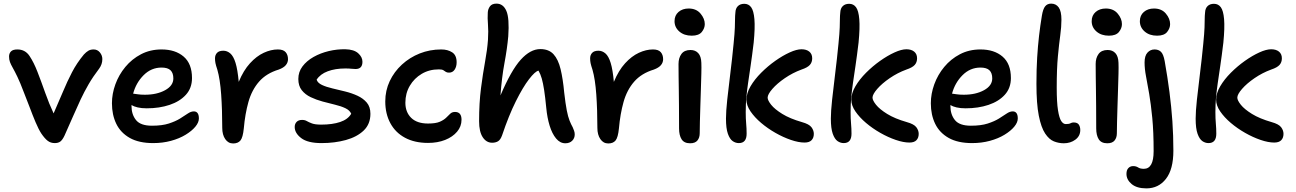

<svg xmlns="http://www.w3.org/2000/svg" viewBox="-20 -780 7154 1060"><path d="M282 10Q260 10 243.5 -2.5Q227 -15 208 -43Q193 -66 176.5 -105Q160 -144 143.5 -188.5Q127 -233 111 -272Q91 -325 76 -356Q61 -387 50.5 -405.5Q40 -424 35 -437.5Q30 -451 30 -468Q30 -485 40.5 -496Q51 -507 76 -507Q119 -507 143 -471Q167 -435 187 -383Q208 -329 229.5 -268Q251 -207 276 -154Q304 -217 327.5 -273.5Q351 -330 377.5 -381Q404 -432 443 -479Q456 -493 468 -500Q480 -507 497 -507Q518 -507 531.5 -490.5Q545 -474 545 -454Q545 -439 540.5 -426Q536 -413 528 -402Q493 -356 469 -314.5Q445 -273 425 -230.5Q405 -188 384 -139.5Q363 -91 336 -31Q325 -8 313.5 1Q302 10 282 10Z M826 10Q747 10 696.5 -18.5Q646 -47 622 -96.5Q598 -146 598 -210Q598 -262 617 -314.5Q636 -367 672 -410.5Q708 -454 758.5 -480.5Q809 -507 872 -507Q948 -507 994 -467.5Q1040 -428 1040 -349Q1040 -294 1006.5 -257Q973 -220 916.5 -201Q860 -182 790 -182Q761 -182 740 -187Q719 -192 706 -200V-195Q706 -148 731 -117Q756 -86 819 -86Q875 -86 912 -98Q949 -110 974 -125.5Q999 -141 1016.5 -153Q1034 -165 1050 -165Q1078 -165 1078 -126Q1078 -104 1058.5 -80.5Q1039 -57 1004.5 -36Q970 -15 924 -2.5Q878 10 826 10ZM872 -407Q815 -407 773 -365Q731 -323 715 -263Q725 -262 740.5 -259.5Q756 -257 780 -257Q846 -257 891.5 -282Q937 -307 937 -347Q937 -377 921.5 -392Q906 -407 872 -407Z M1267 12Q1240 12 1223.5 -12Q1207 -36 1207 -74Q1207 -174 1201 -258.5Q1195 -343 1180 -395Q1172 -419 1169.5 -431.5Q1167 -444 1167 -458Q1167 -476 1178 -488Q1189 -500 1213 -500Q1234 -500 1251.5 -485Q1269 -470 1280.5 -432.5Q1292 -395 1298 -328Q1324 -391 1360 -430.5Q1396 -470 1436 -488.5Q1476 -507 1514 -507Q1544 -507 1557 -492Q1570 -477 1570 -453Q1570 -435 1558 -420.5Q1546 -406 1519 -396Q1450 -375 1410 -329Q1370 -283 1351.5 -217Q1333 -151 1326 -71Q1321 -21 1307.5 -4.5Q1294 12 1267 12Z M1755 10Q1679 10 1643 -17.5Q1607 -45 1607 -79Q1607 -96 1617.5 -107Q1628 -118 1648 -118Q1663 -118 1674 -111.5Q1685 -105 1702.5 -98.5Q1720 -92 1753 -92Q1815 -92 1858 -106.5Q1901 -121 1919 -152Q1911 -171 1887 -182.5Q1863 -194 1829.5 -202Q1796 -210 1761 -219.5Q1726 -229 1695.5 -243.5Q1665 -258 1646 -282Q1627 -306 1627 -344Q1627 -383 1650 -413.5Q1673 -444 1711 -465.5Q1749 -487 1795 -498Q1841 -509 1887 -508Q1934 -507 1957.5 -486Q1981 -465 1981 -439Q1981 -399 1943 -399Q1930 -399 1919 -400.5Q1908 -402 1886 -402Q1831 -402 1789.5 -386.5Q1748 -371 1728 -340Q1734 -322 1757.5 -311Q1781 -300 1815 -292Q1849 -284 1885.5 -275Q1922 -266 1953.5 -251.5Q1985 -237 2005 -213.5Q2025 -190 2025 -152Q2025 -95 1988 -59.5Q1951 -24 1889.5 -7Q1828 10 1755 10Z M2343 9Q2269 9 2216 -19.5Q2163 -48 2135 -100Q2107 -152 2107 -220Q2107 -280 2131.5 -332Q2156 -384 2199 -423.5Q2242 -463 2297.5 -485Q2353 -507 2416 -507Q2452 -507 2476.5 -491Q2501 -475 2501 -436Q2501 -412 2490 -395.5Q2479 -379 2459 -379Q2447 -379 2441 -383.5Q2435 -388 2427.5 -392.5Q2420 -397 2403 -397Q2350 -397 2308.5 -372.5Q2267 -348 2242.5 -306.5Q2218 -265 2218 -213Q2218 -161 2250 -129.5Q2282 -98 2343 -98Q2386 -98 2408.5 -108Q2431 -118 2443.5 -130.5Q2456 -143 2466 -152.5Q2476 -162 2492 -162Q2528 -162 2528 -119Q2528 -82 2503.5 -53Q2479 -24 2437.5 -7.5Q2396 9 2343 9Z M2697 8Q2665 8 2645 -22.5Q2625 -53 2625 -111Q2625 -212 2635.5 -293Q2646 -374 2658 -439.5Q2670 -505 2674 -560Q2677 -610 2674 -645Q2671 -680 2673 -711Q2674 -730 2685 -745Q2696 -760 2721 -760Q2758 -760 2775.5 -720Q2793 -680 2786 -579Q2780 -512 2765 -431.5Q2750 -351 2743 -253Q2802 -392 2855 -450.5Q2908 -509 2963 -509Q3010 -509 3036 -480.5Q3062 -452 3075 -398Q3088 -344 3095 -268Q3102 -207 3109 -171Q3116 -135 3124.5 -114Q3133 -93 3142 -77Q3146 -68 3149.5 -58Q3153 -48 3153 -38Q3153 -17 3139 -3Q3125 11 3101 11Q3072 11 3050 -15.5Q3028 -42 3014.5 -86Q3001 -130 2996 -183Q2990 -245 2984 -283.5Q2978 -322 2971 -346.5Q2964 -371 2953 -390Q2934 -386 2900.5 -342.5Q2867 -299 2828 -221Q2789 -143 2752 -33Q2743 -8 2729.5 0Q2716 8 2697 8Z M3338 12Q3311 12 3294.5 -12Q3278 -36 3278 -74Q3278 -174 3272 -258.5Q3266 -343 3251 -395Q3243 -419 3240.5 -431.5Q3238 -444 3238 -458Q3238 -476 3249 -488Q3260 -500 3284 -500Q3305 -500 3322.5 -485Q3340 -470 3351.5 -432.5Q3363 -395 3369 -328Q3395 -391 3431 -430.5Q3467 -470 3507 -488.5Q3547 -507 3585 -507Q3615 -507 3628 -492Q3641 -477 3641 -453Q3641 -435 3629 -420.5Q3617 -406 3590 -396Q3521 -375 3481 -329Q3441 -283 3422.5 -217Q3404 -151 3397 -71Q3392 -21 3378.5 -4.5Q3365 12 3338 12Z M3790 11Q3757 11 3743 -11Q3729 -33 3729 -71Q3729 -145 3728.5 -196.5Q3728 -248 3727.5 -285.5Q3727 -323 3726.5 -356Q3726 -389 3726 -427Q3726 -460 3742 -482Q3758 -504 3792 -504Q3819 -504 3835 -486.5Q3851 -469 3852 -433Q3853 -411 3852 -372.5Q3851 -334 3849.5 -287.5Q3848 -241 3846.5 -194Q3845 -147 3844 -107Q3843 -67 3843 -44Q3843 -20 3830.5 -4.5Q3818 11 3790 11ZM3799 -583Q3757 -583 3730.5 -606Q3704 -629 3704 -663Q3704 -695 3726 -714Q3748 -733 3782 -733Q3824 -733 3847.5 -705Q3871 -677 3871 -647Q3871 -624 3854.5 -603.5Q3838 -583 3799 -583Z M4059 10Q4041 10 4025 -1Q4009 -12 3998.5 -41.5Q3988 -71 3988 -125Q3988 -165 3995 -230Q4002 -295 4012 -375Q4022 -455 4030 -538Q4036 -598 4037 -628.5Q4038 -659 4038 -675.5Q4038 -692 4040 -711Q4041 -734 4054 -746.5Q4067 -759 4089 -759Q4113 -759 4127 -740Q4141 -721 4145 -674Q4149 -627 4141 -545Q4132 -470 4124 -416.5Q4116 -363 4110 -321.5Q4104 -280 4100.5 -242Q4097 -204 4097 -161Q4097 -125 4099.5 -97.5Q4102 -70 4102 -42Q4102 10 4059 10ZM4422 7Q4389 7 4346.5 -7.5Q4304 -22 4261 -46.5Q4218 -71 4182 -101.5Q4146 -132 4123.5 -165Q4101 -198 4101 -229Q4101 -265 4123.5 -303.5Q4146 -342 4182.5 -378.5Q4219 -415 4260 -444Q4301 -473 4339.5 -490.5Q4378 -508 4405 -508Q4432 -508 4448 -495Q4464 -482 4464 -458Q4464 -436 4451 -421.5Q4438 -407 4405 -396Q4356 -378 4313 -348.5Q4270 -319 4244 -289Q4218 -259 4218 -241Q4218 -226 4237.5 -201.5Q4257 -177 4299 -151Q4341 -125 4407 -106Q4447 -95 4460 -77.5Q4473 -60 4473 -41Q4473 -19 4460.5 -6Q4448 7 4422 7Z M4638 10Q4620 10 4604 -1Q4588 -12 4577.5 -41.5Q4567 -71 4567 -125Q4567 -165 4574 -230Q4581 -295 4591 -375Q4601 -455 4609 -538Q4615 -598 4616 -628.5Q4617 -659 4617 -675.5Q4617 -692 4619 -711Q4620 -734 4633 -746.5Q4646 -759 4668 -759Q4692 -759 4706 -740Q4720 -721 4724 -674Q4728 -627 4720 -545Q4711 -470 4703 -416.5Q4695 -363 4689 -321.5Q4683 -280 4679.5 -242Q4676 -204 4676 -161Q4676 -125 4678.5 -97.5Q4681 -70 4681 -42Q4681 10 4638 10ZM5001 7Q4968 7 4925.5 -7.5Q4883 -22 4840 -46.5Q4797 -71 4761 -101.5Q4725 -132 4702.5 -165Q4680 -198 4680 -229Q4680 -265 4702.5 -303.5Q4725 -342 4761.5 -378.5Q4798 -415 4839 -444Q4880 -473 4918.5 -490.5Q4957 -508 4984 -508Q5011 -508 5027 -495Q5043 -482 5043 -458Q5043 -436 5030 -421.5Q5017 -407 4984 -396Q4935 -378 4892 -348.5Q4849 -319 4823 -289Q4797 -259 4797 -241Q4797 -226 4816.5 -201.5Q4836 -177 4878 -151Q4920 -125 4986 -106Q5026 -95 5039 -77.5Q5052 -60 5052 -41Q5052 -19 5039.5 -6Q5027 7 5001 7Z M5347 10Q5268 10 5217.5 -18.5Q5167 -47 5143 -96.5Q5119 -146 5119 -210Q5119 -262 5138 -314.5Q5157 -367 5193 -410.5Q5229 -454 5279.5 -480.5Q5330 -507 5393 -507Q5469 -507 5515 -467.5Q5561 -428 5561 -349Q5561 -294 5527.5 -257Q5494 -220 5437.5 -201Q5381 -182 5311 -182Q5282 -182 5261 -187Q5240 -192 5227 -200V-195Q5227 -148 5252 -117Q5277 -86 5340 -86Q5396 -86 5433 -98Q5470 -110 5495 -125.5Q5520 -141 5537.5 -153Q5555 -165 5571 -165Q5599 -165 5599 -126Q5599 -104 5579.5 -80.5Q5560 -57 5525.5 -36Q5491 -15 5445 -2.5Q5399 10 5347 10ZM5393 -407Q5336 -407 5294 -365Q5252 -323 5236 -263Q5246 -262 5261.5 -259.5Q5277 -257 5301 -257Q5367 -257 5412.5 -282Q5458 -307 5458 -347Q5458 -377 5442.5 -392Q5427 -407 5393 -407Z M5853 11Q5825 11 5798.5 0.5Q5772 -10 5750 -43Q5728 -76 5715 -141.5Q5702 -207 5702 -317Q5702 -398 5706 -462.5Q5710 -527 5716.5 -583Q5723 -639 5732 -693Q5738 -730 5750 -745Q5762 -760 5783 -760Q5810 -760 5825 -739Q5840 -718 5840 -671Q5840 -632 5833.5 -585Q5827 -538 5820.5 -469.5Q5814 -401 5814 -297Q5814 -215 5821 -171.5Q5828 -128 5839 -111.5Q5850 -95 5864 -95Q5882 -95 5890 -99.5Q5898 -104 5907 -104Q5928 -104 5936 -92Q5944 -80 5944 -62Q5944 -29 5917 -9Q5890 11 5853 11Z M6093 11Q6060 11 6046 -11Q6032 -33 6032 -71Q6032 -145 6031.5 -196.5Q6031 -248 6030.5 -285.5Q6030 -323 6029.5 -356Q6029 -389 6029 -427Q6029 -460 6045 -482Q6061 -504 6095 -504Q6122 -504 6138 -486.5Q6154 -469 6155 -433Q6156 -411 6155 -372.5Q6154 -334 6152.5 -287.5Q6151 -241 6149.5 -194Q6148 -147 6147 -107Q6146 -67 6146 -44Q6146 -20 6133.5 -4.5Q6121 11 6093 11ZM6102 -583Q6060 -583 6033.5 -606Q6007 -629 6007 -663Q6007 -695 6029 -714Q6051 -733 6085 -733Q6127 -733 6150.5 -705Q6174 -677 6174 -647Q6174 -624 6157.5 -603.5Q6141 -583 6102 -583Z M6309 260Q6256 260 6227.5 236Q6199 212 6199 180Q6199 159 6209.5 148Q6220 137 6236 137Q6252 137 6263.5 144.5Q6275 152 6295 152Q6349 152 6349 55Q6349 -52 6341.5 -129Q6334 -206 6324.5 -261.5Q6315 -317 6307 -358.5Q6299 -400 6299 -435Q6299 -472 6315 -489.5Q6331 -507 6354 -507Q6376 -507 6389.5 -494Q6403 -481 6410 -443Q6426 -353 6436.5 -271.5Q6447 -190 6452.5 -111Q6458 -32 6458 52Q6458 155 6417 207.5Q6376 260 6309 260ZM6368 -583Q6326 -583 6299.5 -606Q6273 -629 6273 -663Q6273 -695 6295 -714Q6317 -733 6351 -733Q6393 -733 6416.5 -705Q6440 -677 6440 -647Q6440 -624 6423.5 -603.5Q6407 -583 6368 -583Z M6652 10Q6634 10 6618 -1Q6602 -12 6591.5 -41.5Q6581 -71 6581 -125Q6581 -165 6588 -230Q6595 -295 6605 -375Q6615 -455 6623 -538Q6629 -598 6630 -628.5Q6631 -659 6631 -675.5Q6631 -692 6633 -711Q6634 -734 6647 -746.5Q6660 -759 6682 -759Q6706 -759 6720 -740Q6734 -721 6738 -674Q6742 -627 6734 -545Q6725 -470 6717 -416.5Q6709 -363 6703 -321.5Q6697 -280 6693.5 -242Q6690 -204 6690 -161Q6690 -125 6692.5 -97.5Q6695 -70 6695 -42Q6695 10 6652 10ZM7015 7Q6982 7 6939.5 -7.5Q6897 -22 6854 -46.5Q6811 -71 6775 -101.5Q6739 -132 6716.5 -165Q6694 -198 6694 -229Q6694 -265 6716.5 -303.5Q6739 -342 6775.5 -378.5Q6812 -415 6853 -444Q6894 -473 6932.5 -490.5Q6971 -508 6998 -508Q7025 -508 7041 -495Q7057 -482 7057 -458Q7057 -436 7044 -421.5Q7031 -407 6998 -396Q6949 -378 6906 -348.5Q6863 -319 6837 -289Q6811 -259 6811 -241Q6811 -226 6830.5 -201.5Q6850 -177 6892 -151Q6934 -125 7000 -106Q7040 -95 7053 -77.5Q7066 -60 7066 -41Q7066 -19 7053.5 -6Q7041 7 7015 7Z"/></svg>

Font: Shantell Sans Normal
Style: Regular
Weight: 500
Designer: Stephen Nixon, Anya Danilova, Shantell Martin
Foundry: Arrow Type
Version: Version 1.009;[a7da0bfa3]